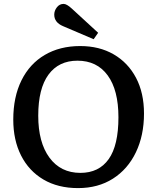

<svg xmlns="http://www.w3.org/2000/svg" viewBox="-20 -950 805 984"><path d="M380 14Q277 14 202.5 -30Q128 -74 88 -153Q48 -232 48 -337Q48 -453 90 -538Q132 -623 209.5 -668.5Q287 -714 391 -714Q489 -714 562.5 -671.5Q636 -629 677 -551.5Q718 -474 718 -368Q718 -256 676.5 -169.5Q635 -83 559 -34.5Q483 14 380 14ZM392 -64Q487 -64 537 -134.5Q587 -205 587 -349Q587 -488 532 -563.5Q477 -639 377 -639Q281 -639 228.5 -567.5Q176 -496 176 -357Q176 -220 233.5 -142Q291 -64 392 -64ZM460 -749 303 -816Q258 -835 258 -875Q258 -895 271.5 -912.5Q285 -930 306 -930Q322 -930 348 -906L483 -782Z"/></svg>

Font: Literata 12pt Medium
Style: Regular
Weight: 500
Designer: Latin by Veronika Burian and Jose Scaglione. Greek by Irene Vlachou. Cyrillic by Vera Evstafieva.
Foundry: TypeTogether
Version: Version 3.002